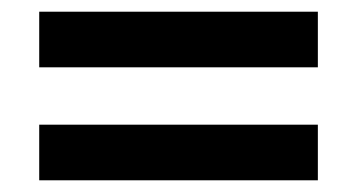

<svg xmlns="http://www.w3.org/2000/svg" viewBox="-20 -516 612 328"><path d="M47 -401V-496H523V-401ZM47 -208V-303H523V-208Z"/></svg>

Font: Noto Sans Kawi SemiBold
Style: Regular
Weight: 600
Designer: Fadhl Haqq
Version: Version 1.000